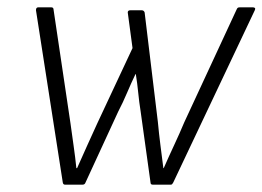

<svg xmlns="http://www.w3.org/2000/svg" viewBox="-20 -503 715 523"><path d="M157 0Q152 0 151 -6L78 -475Q78 -483 84 -483H120Q126 -483 126 -476L172 -167Q176 -137 180.5 -106Q185 -75 188 -45H190Q204 -76 217.5 -106.5Q231 -137 245 -167L341 -372L328 -469Q328 -475 335 -475H366Q372 -475 374 -469L410 -171Q413 -139 417 -107.5Q421 -76 425 -45H426Q440 -77 454.5 -108Q469 -139 482 -170L624 -476Q626 -481 628 -482Q630 -483 633 -483H669Q673 -483 674.5 -481Q676 -479 674 -475L452 -6Q450 -3 449 -1.5Q448 0 445 0H396Q390 0 390 -6L363 -200Q359 -225 356.5 -250.5Q354 -276 350 -301H349Q337 -276 326 -250Q315 -224 302 -199L213 -6Q211 0 205 0Z"/></svg>

Font: Sofia Sans Semi Condensed Light
Style: Italic
Weight: 300
Italic angle: -9°
Version: Version 4.100